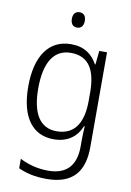

<svg xmlns="http://www.w3.org/2000/svg" viewBox="-103 -793 748 1096"><g transform="rotate(10 270.5 -245.0)"><path d="M268 -730C243 -730 230 -713 230 -686C230 -658 243 -641 267 -641C292 -641 305 -658 305 -686C305 -713 293 -730 268 -730ZM252 -542C122 -542 52 -437 52 -262C52 -84 124 10 246 10C324 10 378 -27 405 -94H409C407 -64 406 -35 406 -8V24C406 133 354 192 247 192C184 192 128 176 82 152V207C127 228 179 240 246 240C397 240 461 160 461 18V-532H416L408 -452H405C375 -507 328 -542 252 -542ZM259 -493C365 -493 406 -417 406 -287V-241C406 -126 368 -38 255 -38C160 -38 110 -113 110 -262C110 -407 158 -493 259 -493Z"/></g></svg>

Font: Noto Sans Gujarati UI SemiCondensed Light
Style: Regular
Weight: 300
Width: 4
Designer: Jelle Bosma - Monotype Design Team, Universal Thirst
Foundry: Monotype Imaging Inc.
Version: Version 2.106